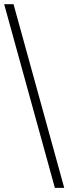

<svg xmlns="http://www.w3.org/2000/svg" viewBox="-20 -780 328 921"><path d="M44.9 -759.8 288.1 121.1H243.2L0 -759.8Z"/></svg>

Font: Koh Santepheap Light
Style: Regular
Weight: 300
Designer: Danh Hong
Version: Version 2.002; ttfautohint (v1.8.3)